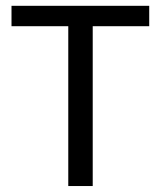

<svg xmlns="http://www.w3.org/2000/svg" viewBox="-20 -624 540 644"><path d="M18.6 -604.5H480.5V-536.1H291V0H209V-536.1H18.6Z"/></svg>

Font: BabelStone Flags
Style: Regular
Weight: 400
Designer: Andrew West
Foundry: BabelStone
Version: Version 4.12